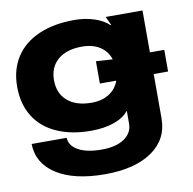

<svg xmlns="http://www.w3.org/2000/svg" viewBox="-84 -616 939 934"><g transform="rotate(-10 386.0 -149.5)"><path d="M361 233Q210 233 123 178Q36 123 34 26H207Q209 66 251 89Q293 112 366 112Q436 112 476.5 85Q517 58 518 12V-51H516Q493 -21 444 -4Q395 13 331 13Q233 13 161 -19.5Q89 -52 51 -113.5Q13 -175 13 -260Q13 -344 52.5 -405.5Q92 -467 166.5 -499.5Q241 -532 343 -532Q396 -532 441.5 -517Q487 -502 512 -477H516L496 -520H678V-313H749V-206H678V13Q678 116 593.5 174.5Q509 233 361 233ZM357 -121Q408 -121 443.5 -143.5Q479 -166 493 -206H412V-316L494 -311Q481 -352 445.5 -375Q410 -398 357 -398Q281 -398 238 -361.5Q195 -325 195 -260Q195 -195 238 -158Q281 -121 357 -121Z"/></g></svg>

Font: Non Bureau Extended
Style: Bold
Weight: 700
Width: 7
Designer: Jona Saucedo
Foundry: Non Foundry
Version: Version 1.000; ttfautohint (v1.8.4)